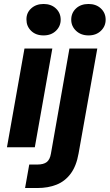

<svg xmlns="http://www.w3.org/2000/svg" viewBox="-20 -740 551 965"><path d="M15 0 103 -496H243L155 0ZM199 -562Q160 -562 136.5 -585Q113 -608 113 -641Q112 -675 136.5 -697.5Q161 -720 199 -720Q237 -720 261 -697.5Q285 -675 285 -641Q285 -608 261 -585Q237 -562 199 -562ZM106 205 127 87H167Q199 87 215 74.5Q231 62 236 32L329 -496H469L375 31Q364 94 335.5 132.5Q307 171 264.5 188Q222 205 168 205ZM425 -562Q387 -562 362.5 -585Q338 -608 338 -641Q338 -675 362 -697.5Q386 -720 425 -720Q463 -720 487 -697.5Q511 -675 511 -641Q511 -608 487 -585Q463 -562 425 -562Z"/></svg>

Font: DM Sans 36pt ExtraBold
Style: Italic
Weight: 800
Italic angle: -10°
Designer: Colophon Foundry, Jonny Pinhorn
Foundry: Colophon Foundry
Version: Version 4.004;gftools[0.9.30]